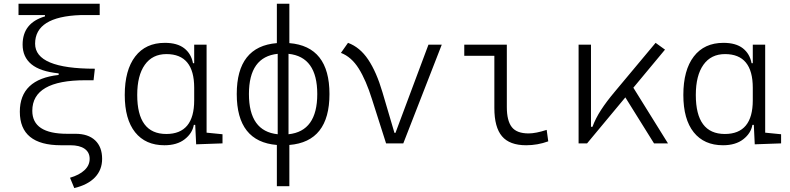

<svg xmlns="http://www.w3.org/2000/svg" viewBox="-20 -752 4142 1007"><path d="M299.8 9.8Q84 9.8 84 -166Q84 -336.4 287.6 -358.9V-367.2Q190.9 -377 144.8 -415Q98.6 -453.1 98.6 -518.1Q98.6 -631.8 215.8 -666V-672.9H77.1V-732.4H502.9V-672.9H402.3Q164.1 -664.6 164.1 -522.9Q164.1 -391.6 477.5 -391.6L470.7 -331.1H427.2Q149.4 -331.1 149.4 -170.9Q149.4 -50.3 332 -50.3H375.5Q442.4 -50.3 479 -15.9Q515.6 18.6 515.6 81.1Q515.6 138.7 478.3 178Q440.9 217.3 369.6 234.4L347.2 180.2Q396 166 423.1 140.6Q450.2 115.2 450.2 81.1Q450.2 46.9 423.8 28.3Q397.5 9.8 349.1 9.8Z M842.3 9.8Q743.2 9.8 688.7 -58.3Q634.3 -126.5 634.3 -253.9Q634.3 -384.3 689.2 -455.8Q744.1 -527.3 844.7 -527.3Q909.7 -527.3 946.3 -498.8Q982.9 -470.2 992.2 -420.4H998.5V-517.6H1063.5V-56.2L1147 -47.9V0L1008.8 4.9L1003.9 -97.2H996.6Q988.8 -52.7 948.5 -21.5Q908.2 9.8 842.3 9.8ZM998.5 -226.1V-291.5Q998.5 -468.3 853 -468.3Q779.3 -468.3 739.5 -412.1Q699.7 -356 699.7 -253.9Q699.7 -49.3 852.1 -49.3Q998.5 -49.3 998.5 -226.1Z M1432.1 224.6V8.3Q1221.7 -8.8 1221.7 -258.8Q1221.7 -508.8 1432.1 -525.9V-732.4H1497.6V-525.9Q1708 -508.8 1708 -258.8Q1708 -8.8 1497.6 8.3V224.6ZM1493.2 -469.7V-47.9Q1644 -63.5 1644 -258.8Q1644 -454.1 1493.2 -469.7ZM1436.5 -47.9V-469.7Q1285.6 -454.1 1285.6 -258.8Q1285.6 -63.5 1436.5 -47.9Z M2004.9 0 1931.2 -231Q1899.9 -331.1 1861.6 -392.3Q1823.2 -453.6 1768.1 -474.6L1805.2 -527.3Q1867.7 -504.4 1911.1 -439.5Q1954.6 -374.5 1985.8 -268.6L2048.8 -55.2H2054.2L2227.1 -517.6H2296.9L2095.2 0Z M2739.7 9.8Q2652.8 9.8 2612.8 -37.4Q2572.8 -84.5 2572.8 -185.5V-459.5H2415V-517.6H2638.2V-190.4Q2638.2 -119.1 2664.1 -85.7Q2689.9 -52.2 2752.4 -52.2Q2790 -52.2 2847.2 -70.8L2855.5 -10.7Q2799.3 9.8 2739.7 9.8Z M3014.6 0V-517.6H3079.6V-86.9H3087.4Q3103.5 -130.9 3132.3 -175.3Q3161.1 -219.7 3205.6 -272.5L3418.5 -527.3L3467.8 -491.7L3301.8 -292L3483.4 0H3410.2L3259.8 -241.2L3059.1 0Z M3772 9.8Q3672.9 9.8 3618.4 -58.3Q3564 -126.5 3564 -253.9Q3564 -384.3 3618.9 -455.8Q3673.8 -527.3 3774.4 -527.3Q3839.4 -527.3 3876 -498.8Q3912.6 -470.2 3921.9 -420.4H3928.2V-517.6H3993.2V-56.2L4076.7 -47.9V0L3938.5 4.9L3933.6 -97.2H3926.3Q3918.5 -52.7 3878.2 -21.5Q3837.9 9.8 3772 9.8ZM3928.2 -226.1V-291.5Q3928.2 -468.3 3782.7 -468.3Q3709 -468.3 3669.2 -412.1Q3629.4 -356 3629.4 -253.9Q3629.4 -49.3 3781.7 -49.3Q3928.2 -49.3 3928.2 -226.1Z"/></svg>

Font: Cascadia Code NF Light
Style: Regular
Weight: 300
Monospace: yes
Designer: Aaron Bell
Foundry: Saja Typeworks
Version: Version 2404.023; ttfautohint (v1.8.4)